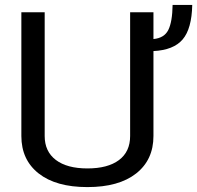

<svg xmlns="http://www.w3.org/2000/svg" viewBox="-20 -750 803 782"><path d="M605 -542V-196Q605 -99 534.5 -43.5Q464 12 336 12Q208 12 137.5 -43.5Q67 -99 67 -196V-700H162V-196Q162 -133 207.5 -98.5Q253 -64 336 -64Q419 -64 464.5 -98Q510 -132 510 -196V-700H605V-591Q649 -595 665.5 -628Q682 -661 683 -730H763Q761 -633 724 -589.5Q687 -546 605 -542Z"/></svg>

Font: KoHo Medium
Style: Regular
Weight: 500
Version: Version 1.000; ttfautohint (v1.6)